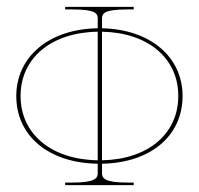

<svg xmlns="http://www.w3.org/2000/svg" viewBox="-20 -540 580 560"><path d="M370 0V-7.5H352.5C284 -7.5 277.5 -20.5 277.5 -35V-62.5C419 -65 512.5 -143.5 512.5 -260C512.5 -373.5 419 -454.5 277.5 -457.5V-486.5C277.5 -502 286.5 -512.5 352.5 -512.5H370V-520H170V-512.5H190C256 -512.5 265 -502 265 -486.5V-457.5C122.5 -455.5 27.5 -374 27.5 -260C27.5 -143 122.5 -64.5 265 -62.5V-35C265 -20.5 258.5 -7.5 190 -7.5H170V0ZM277.5 -447.5C411.5 -445 500 -370.5 500 -260C500 -149.5 411.5 -75 277.5 -72.5ZM265 -72.5C130 -74.5 40 -149 40 -260C40 -371 130 -445.5 265 -447.5Z"/></svg>

Font: ZnikomitSC
Style: Regular
Weight: 100
Designer: gluk
Foundry: gluk
Version: Version 0.55